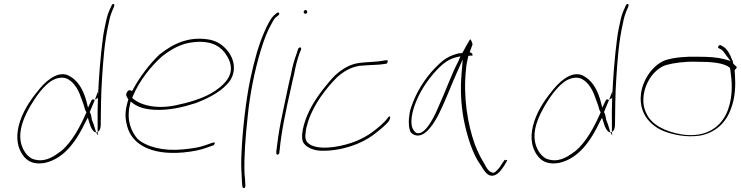

<svg xmlns="http://www.w3.org/2000/svg" viewBox="-20 -761 3838 995"><path d="M84 -133C61 -63 68 -10 89 28C108 63 141 96 213 83C316 60 379 -36 423 -129L435 -151L442 -129C448 -106 461 -75 478 -75L466 -115C463 -123 459 -132 456 -141V-143C453 -156 452 -171 445 -180L472 -245L468 -243C467 -245 467 -245 464 -246C457 -247 456 -245 449 -230L436 -203L430 -228C417 -279 394 -334 348 -362C293 -402 228 -352 186 -302C147 -255 107 -201 84 -133ZM85 -51C83 -107 111 -166 137 -211C164 -257 198 -306 238 -336C262 -354 304 -369 335 -349C365 -332 387 -293 397 -263L414 -217C418 -203 421 -188 428 -179C396 -106 353 -23 293 25H292C250 57 204 84 145 61C110 42 86 -3 85 -51ZM528 -644C523 -621 517 -594 513 -562C500 -462 492 -358 488 -263L487 -236C486 -197 485 -160 486 -126V-77C495 -81 501 -93 502 -111C503 -187 503 -271 509 -358C515 -447 521 -545 544 -644C548 -667 554 -686 560 -701L570 -724C573 -734 574 -738 569 -740C565 -743 559 -737 556 -727C543 -701 535 -680 528 -644ZM472 -245C478 -248 487 -253 487 -253C487 -256 488 -259 488 -263V-287ZM478 -75 488 -59 486 -77C484 -76 481 -75 479 -75Z M638 -282C629 -270 637 -257 645 -247L643 -239C626 -181 628 -149 639 -107C662 -19 754 45 931 29C982 24 1018 16 1046 6L1086 -8C1088 -9 1091 -12 1093 -18C1095 -20 1096 -21 1091 -22H1083L1043 -8C1016 2 981 8 931 13C824 24 738 -1 693 -41C659 -81 635 -138 653 -217L657 -235L670 -225C695 -207 727 -195 781 -192C858 -188 934 -207 995 -227C1068 -255 1136 -291 1174 -346C1206 -400 1191 -452 1168 -486C1147 -516 1118 -544 1069 -555C958 -576 876 -533 807 -479C759 -434 705 -364 670 -299L664 -289L655 -293C649 -296 644 -292 638 -283ZM665 -254 671 -268C703 -343 763 -419 820 -469C869 -507 919 -537 988 -543C1085 -552 1129 -514 1153 -476C1170 -450 1193 -404 1160 -352C1138 -319 1102 -293 1070 -275C1022 -249 958 -229 889 -215C783 -193 701 -219 665 -254ZM671 -268Z M1277 -350C1253 -236 1236 -74 1232 24C1229 74 1230 112 1232 141C1233 170 1234 188 1235 195V196L1237 210C1244 216 1249 216 1252 203L1251 192V191C1251 182 1250 165 1247 137C1244 52 1252 -51 1264 -161C1275 -272 1299 -394 1332 -502C1352 -566 1366 -601 1391 -645C1398 -657 1402 -666 1412 -673L1423 -682C1424 -683 1427 -686 1427 -688C1428 -693 1426 -696 1421 -696C1419 -696 1416 -695 1415 -694L1404 -685C1384 -669 1366 -633 1350 -596C1320 -529 1297 -444 1277 -350Z M1554 -700C1553 -695 1556 -690 1562 -690C1568 -690 1571 -692 1572 -698C1573 -703 1569 -709 1564 -709C1559 -709 1555 -706 1554 -700ZM1488 -376C1482 -352 1477 -328 1471 -301C1465 -274 1459 -246 1453 -216L1434 -124C1426 -84 1415 -8 1412 23V34C1412 36 1412 36 1415 39C1421 44 1427 36 1428 30V20L1429 19C1437 -73 1463 -196 1487 -301C1493 -328 1498 -352 1504 -376C1511 -414 1521 -455 1533 -487L1541 -506C1541 -507 1541 -509 1540 -512C1536 -520 1528 -513 1525 -508L1519 -489V-488C1507 -456 1495 -417 1488 -376Z M1550 -26C1560 -3 1597 18 1640 20C1750 24 1854 -17 1912 -60C1942 -83 1980 -112 1996 -135C2003 -149 2003 -156 2001 -157H2000C1999 -160 1992 -155 1988 -148C1968 -122 1936 -96 1905 -73C1884 -58 1860 -45 1829 -31C1763 -4 1651 20 1592 -9C1569 -22 1558 -35 1564 -74C1565 -90 1570 -110 1577 -132C1606 -222 1671 -304 1726 -360C1760 -390 1795 -412 1843 -420H1844C1858 -421 1873 -422 1885 -423C1911 -425 1947 -425 1961 -428C1975 -430 1985 -431 1986 -432V-433C1994 -450 1988 -450 1974 -448H1973C1940 -440 1880 -440 1843 -435C1794 -429 1754 -404 1717 -371C1677 -331 1625 -264 1595 -210C1564 -155 1534 -69 1550 -26Z M2103 -176C2096 -136 2097 -95 2109 -75C2126 -56 2155 -51 2183 -73C2218 -100 2249 -155 2274 -212C2299 -267 2321 -325 2346 -381L2378 -453L2372 -380C2365 -297 2369 -220 2383 -143C2399 -60 2429 39 2472 96C2489 125 2502 142 2516 147C2548 159 2573 129 2595 94L2608 72C2610 70 2608 69 2603 68C2596 72 2596 69 2596 63V66L2581 88C2573 102 2564 114 2554 123C2544 135 2535 137 2525 131C2512 126 2501 110 2490 87C2474 62 2457 29 2441 -12C2402 -121 2380 -262 2395 -402C2396 -421 2400 -438 2403 -453L2407 -471L2417 -473C2425 -473 2428 -472 2428 -471V-473C2430 -482 2427 -487 2414 -490C2419 -507 2425 -518 2429 -531C2426 -545 2420 -555 2417 -558C2417 -557 2413 -553 2411 -549C2405 -539 2384 -503 2376 -486V-488C2370 -484 2369 -485 2359 -485C2309 -473 2281 -455 2248 -422C2201 -378 2152 -310 2123 -238C2113 -214 2106 -194 2103 -176ZM2137 -236C2165 -305 2213 -369 2258 -413C2280 -434 2305 -454 2343 -464L2366 -469L2356 -445C2319 -375 2290 -290 2255 -214C2241 -180 2190 -61 2142 -71C2134 -73 2129 -78 2124 -86C2100 -117 2116 -186 2137 -236Z M2749 -133C2726 -63 2733 -10 2754 28C2773 63 2806 96 2878 83C2981 60 3044 -36 3088 -129L3100 -151L3107 -129C3113 -106 3126 -75 3143 -75L3131 -115C3128 -123 3124 -132 3121 -141V-143C3118 -156 3117 -171 3110 -180L3137 -245L3133 -243C3132 -245 3132 -245 3129 -246C3122 -247 3121 -245 3114 -230L3101 -203L3095 -228C3082 -279 3059 -334 3013 -362C2958 -402 2893 -352 2851 -302C2812 -255 2772 -201 2749 -133ZM2750 -51C2748 -107 2776 -166 2802 -211C2829 -257 2863 -306 2903 -336C2927 -354 2969 -369 3000 -349C3030 -332 3052 -293 3062 -263L3079 -217C3083 -203 3086 -188 3093 -179C3061 -106 3018 -23 2958 25H2957C2915 57 2869 84 2810 61C2775 42 2751 -3 2750 -51ZM3193 -644C3188 -621 3182 -594 3178 -562C3165 -462 3157 -358 3153 -263L3152 -236C3151 -197 3150 -160 3151 -126V-77C3160 -81 3166 -93 3167 -111C3168 -187 3168 -271 3174 -358C3180 -447 3186 -545 3209 -644C3213 -667 3219 -686 3225 -701L3235 -724C3238 -734 3239 -738 3234 -740C3230 -743 3224 -737 3221 -727C3208 -701 3200 -680 3193 -644ZM3137 -245C3143 -248 3152 -253 3152 -253C3152 -256 3153 -259 3153 -263V-287ZM3143 -75 3153 -59 3151 -77C3149 -76 3146 -75 3144 -75Z M3328 -355C3290 -284 3295 -216 3318 -171C3336 -135 3372 -100 3421 -81C3468 -63 3535 -48 3606 -58C3684 -72 3742 -122 3769 -200C3791 -258 3792 -322 3789 -368L3787 -398C3792 -402 3802 -411 3796 -416L3780 -431C3778 -438 3778 -447 3773 -453C3765 -478 3747 -508 3730 -518L3716 -526C3713 -529 3710 -528 3705 -524C3694 -513 3708 -510 3715 -506C3727 -500 3736 -484 3745 -472L3766 -445L3731 -455C3697 -464 3652 -467 3597 -467C3532 -469 3473 -463 3431 -450C3390 -437 3351 -398 3328 -355ZM3315 -223C3306 -306 3358 -400 3432 -424C3471 -435 3531 -443 3589 -441C3668 -441 3730 -436 3763 -410L3765 -397C3773 -342 3780 -271 3753 -193C3720 -102 3639 -46 3515 -64C3423 -79 3356 -117 3331 -171C3323 -186 3317 -204 3315 -223ZM3589 -441Z"/></svg>

Font: Stray Cat
Style: ExLtExtObl
Weight: 200
Version: Version 1.0